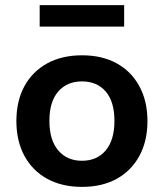

<svg xmlns="http://www.w3.org/2000/svg" viewBox="-20 -720 640 750"><path d="M300 10Q222 10 164.5 -21.5Q107 -53 75.5 -111Q44 -169 44 -247Q44 -326 75.5 -383.5Q107 -441 164.5 -472.5Q222 -504 300 -504Q379 -504 436 -472.5Q493 -441 524.5 -383Q556 -325 556 -247Q556 -169 524.5 -111Q493 -53 436 -21.5Q379 10 300 10ZM300 -92Q359 -92 393 -132.5Q427 -173 427 -248Q427 -323 393 -362.5Q359 -402 300 -402Q242 -402 207.5 -362.5Q173 -323 173 -248Q173 -173 207.5 -132.5Q242 -92 300 -92ZM135 -616V-700H465V-616Z"/></svg>

Font: Nunito Sans 10pt
Style: Bold
Weight: 700
Designer: Vernon Adams
Foundry: Vernon Adams
Version: Version 3.101;gftools[0.9.27]